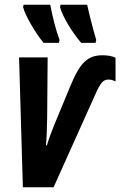

<svg xmlns="http://www.w3.org/2000/svg" viewBox="-20 -786 505 806"><path d="M321 -606H381L384 -618C366 -680 354 -729 346 -766H234L232 -756C242 -718 282 -651 321 -606ZM163 -606H227L230 -618C214 -661 199 -722 191 -766H79L77 -756C86 -720 129 -647 163 -606ZM76 0H205L378 -385C402 -440 413 -452 436 -452C445 -452 456 -449 465 -444V-543C453 -551 429 -554 411 -554C347 -554 316 -523 275 -424L205 -255C196 -232 185 -203 177 -176H173C176 -210 177 -242 178 -295L180 -545H60Z"/></svg>

Font: Noto Sans ExtraCondensed
Style: Bold Italic
Weight: 700
Width: 2
Italic angle: -12°
Designer: Monotype Design Team
Foundry: Monotype Imaging Inc.
Version: Version 2.013